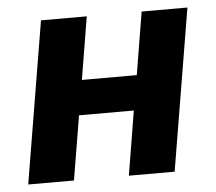

<svg xmlns="http://www.w3.org/2000/svg" viewBox="-43 -563 686 610"><g transform="rotate(-5 300.0 -258.0)"><path d="M23.1 0H169L203.1 -204.9H377.8L344.1 0H490.1L576 -516H430L397 -316.1H221.9L255 -516H109Z"/></g></svg>

Font: Margiela Mono Italic Bold It
Style: Regular
Weight: 700
Designer: Mike Abbink, Paul van der Laan, Pieter van Rosmalen
Foundry: Bold Monday
Version: Version 2.003 2021